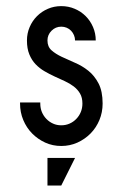

<svg xmlns="http://www.w3.org/2000/svg" viewBox="-20 -458 391 612"><path d="M175.3 -373Q157.2 -373 144.3 -360.1Q131.3 -347.2 131.3 -329.1Q131.3 -309.1 144.3 -297.6Q157.2 -286.1 176.8 -276.9Q196.3 -267.6 219.2 -257.8Q242.2 -248 261.7 -232.4Q281.2 -216.8 294.2 -191.9Q307.1 -167 307.1 -127.9Q307.1 -100.1 296.9 -75.4Q286.6 -50.8 268.6 -32.5Q250.5 -14.2 226.6 -3.4Q202.6 7.3 175.3 7.3Q147.9 7.3 124.3 -3.4Q100.6 -14.2 82.5 -32.5Q64.5 -50.8 54.2 -75.4Q43.9 -100.1 43.9 -127.9V-131.3H108.4V-127.9Q108.4 -113.3 113.5 -100.8Q118.7 -88.4 127.9 -78.9Q137.2 -69.3 149.2 -64Q161.1 -58.6 175.3 -58.6Q189.5 -58.6 201.7 -64Q213.9 -69.3 223.1 -78.9Q232.4 -88.4 237.5 -100.8Q242.7 -113.3 242.7 -127.9Q242.7 -147 235.1 -159.9Q227.5 -172.9 215.1 -182.4Q202.6 -191.9 186.8 -199.2Q170.9 -206.5 154.3 -214.1Q137.7 -221.7 121.8 -231Q106 -240.2 93.5 -253.2Q81.1 -266.1 73.5 -284.7Q65.9 -303.2 65.9 -329.1Q65.9 -351.6 74.5 -371.6Q83 -391.6 97.9 -406.5Q112.8 -421.4 132.6 -429.9Q152.3 -438.5 175.3 -438.5Q198.2 -438.5 218.3 -429.9Q238.3 -421.4 253.2 -406.5Q268.1 -391.6 276.6 -371.6Q285.2 -351.6 285.2 -329.1H219.2Q219.2 -337.9 215.8 -345.9Q212.4 -354 206.5 -360.1Q200.7 -366.2 192.6 -369.6Q184.6 -373 175.3 -373ZM131.3 133.3V45.4H219.2L175.3 133.3Z"/></svg>

Font: Aeronef
Style: Regular
Weight: 400
Designer: Peter Wiegel - CAT-Fonts Germany
Foundry: CAT-Fonts, Peter Wiegel
Version: Version 0.002